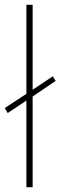

<svg xmlns="http://www.w3.org/2000/svg" viewBox="-29 -780 252 800"><path d="M81 0V-361L3 -309L-9 -330L81 -389V-760H107V-406L191 -462L203 -443L107 -378V0Z"/></svg>

Font: Noto Sans Lao Looped Condensed Thin
Style: Regular
Weight: 100
Width: 3
Designer: Mark Frömberg, Ben Mitchell
Foundry: The Fontpad Ltd
Version: Version 1.002; ttfautohint (v1.8.4.7-5d5b)